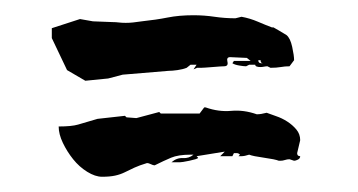

<svg xmlns="http://www.w3.org/2000/svg" viewBox="-20 -314 470 252"><path d="M166 -286Q185 -288 200 -291Q215 -294 234 -294Q248 -294 261.5 -292Q275 -290 289 -290L297 -292Q308 -290 318.5 -285.5Q329 -281 337 -278H339Q341 -277 342.5 -276Q344 -275 346 -274L356 -268Q361 -264 363.5 -252.5Q366 -241 366 -235L360 -227Q354 -227 348.5 -226Q343 -225 335 -225L331 -227Q329 -227 326.5 -226.5Q324 -226 322 -226Q315 -226 315 -229H307L303 -227Q300 -227 294 -228Q288 -229 285 -231L287 -234H309L304 -238L282 -239Q277 -239 278.5 -233Q280 -227 274 -227Q271 -227 259 -226Q247 -225 244 -225Q238 -225 238.5 -225Q239 -225 234 -223L238 -229H230L225 -225Q220 -223 213 -222Q206 -221 201 -221L141 -216L122 -211L92 -208L68 -222L48 -264V-277L85 -289L102 -286L128 -285Q132 -285 136 -284.5Q140 -284 145 -284Q150 -284 154.5 -284.5Q159 -285 166 -286ZM57 -148Q74 -148 82.5 -150.5Q91 -153 108 -158L144 -162L146 -160Q148 -160 152.5 -159.5Q157 -159 159 -159L189 -167L191 -165H242L248 -173H250Q267 -167 283.5 -168.5Q300 -170 317 -164Q320 -164 323 -164.5Q326 -165 330 -166Q335 -164 342.5 -161.5Q350 -159 357 -154.5Q364 -150 369 -144Q374 -138 374 -130L370 -113Q370 -109 374 -109Q374 -106 371 -104.5Q368 -103 366 -103L360 -105Q357 -105 354 -104Q351 -103 348 -103H346Q341 -105 326.5 -107Q312 -109 307 -111Q301 -109 297 -109H293L295 -111Q293 -113 291 -113H287L285 -109H269L275 -115L238 -109L240 -107Q240 -106 236.5 -105Q233 -104 228.5 -103Q224 -102 220.5 -101.5Q217 -101 216 -101H205Q212 -107 220 -106.5Q228 -106 234 -111H230Q214 -111 204.5 -107Q195 -103 183 -97Q181 -97 178 -98.5Q175 -100 173 -100Q163 -97 156.5 -94Q150 -91 144 -88Q138 -85 131 -83.5Q124 -82 114 -82Q105 -82 94.5 -88.5Q84 -95 76 -105Q68 -115 62.5 -126.5Q57 -138 57 -148ZM319 -235Q319 -231 323 -231H325Q322 -231 322 -235Z"/></svg>

Font: East Sea Dokdo Cyrillic
Style: Regular
Weight: 400
Version: Version 1.00 July 4, 2018, initial release